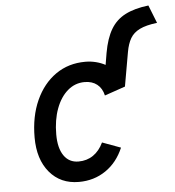

<svg xmlns="http://www.w3.org/2000/svg" viewBox="-54 -800 785 862"><g transform="rotate(-5 339.0 -369.0)"><path d="M267 12Q184.5 12 135.2 -46.8Q86 -105.5 86 -204Q86 -298.5 118.5 -370.5Q151 -442.5 208.5 -482.8Q266 -523 342 -523Q367 -523 389.8 -517.2Q412.5 -511.5 432 -501L441 -554.5Q452.5 -619.5 476.5 -659.8Q500.5 -700 541.8 -721.2Q583 -742.5 646.5 -750L678.5 -669Q628.5 -663 600 -649Q571.5 -635 557.5 -611Q543.5 -587 537 -550L510 -396.5L417 -364.5Q409.5 -397.5 387.2 -415Q365 -432.5 331 -432.5Q288 -432.5 254.8 -404Q221.5 -375.5 202.8 -325Q184 -274.5 184 -209Q184 -147.5 207.5 -113.5Q231 -79.5 273.5 -79.5Q311 -79.5 339.5 -99Q368 -118.5 385.5 -155.5L468.5 -125Q441 -60 388.2 -24Q335.5 12 267 12Z"/></g></svg>

Font: Overpass Medium
Style: Italic
Weight: 500
Italic angle: -10°
Designer: Delve Withrington, Dave Bailey, Thomas Jockin
Foundry: Delve Fonts LLC
Version: Version 4.000